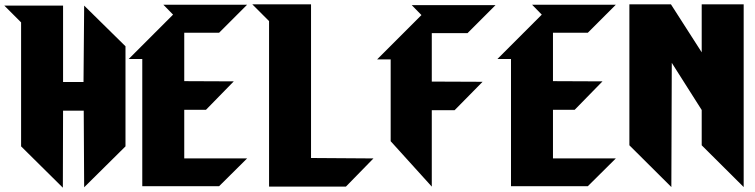

<svg xmlns="http://www.w3.org/2000/svg" viewBox="-30 -778 3506 892"><path d="M361 -752 358 -397H263V-752H-10L68 -674V-98L262 94L263 -264H359L361 92.1L553 -98V-563Z M927 -268 1056 -400 826 -401V-626H988L1118 -756H729L774 -710L568 -504H631V87H988L1118 -42H826V-268Z M1577 89 1705 -42 1415 -44V-758H1142L1220 -680V89Z M2212 -398 1976 -399V-624H2142L2272 -754H1883L1928 -708L1722 -502H1785V-122L1976 89V-266H2082Z M2640 -268 2769 -400 2539 -401V-626H2701L2831 -756H2442L2487 -710L2281 -504H2344V87H2701L2831 -42H2539V-268Z M3089 91 3091 -486 3230 -267V-103L3425 91V-758H3230V-535L3087 -758H2894V-103Z"/></svg>

Font: Kidora Gothic
Style: Regular
Weight: 400
Version: Version 001.018